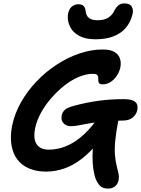

<svg xmlns="http://www.w3.org/2000/svg" viewBox="-20 -999 829 1129"><path d="M616 110Q585 110 568.5 94Q552 78 540 46Q534 26 529 -4.5Q524 -35 524 -80.5Q524 -126 531 -191L569 -176Q514 -106 461 -65.5Q408 -25 356 -7.5Q304 10 251 10Q195 10 152 -8Q109 -26 82.5 -60.5Q56 -95 47.5 -145.5Q39 -196 51 -259Q66 -332 104 -398.5Q142 -465 196 -521.5Q250 -578 315 -620Q380 -662 448.5 -685Q517 -708 583 -708Q629 -708 653 -693.5Q677 -679 685 -655.5Q693 -632 688 -604Q682 -576 666.5 -553Q651 -530 629.5 -516.5Q608 -503 584 -503Q568 -503 563 -509.5Q558 -516 558 -525.5Q558 -535 557.5 -544Q557 -553 550.5 -559Q544 -565 526 -565Q487 -565 443 -546.5Q399 -528 357.5 -495Q316 -462 280.5 -421Q245 -380 220.5 -335Q196 -290 187 -247Q174 -183 195.5 -151Q217 -119 266 -119Q314 -119 361 -136.5Q408 -154 453.5 -191Q499 -228 543 -287Q565 -313 587.5 -322.5Q610 -332 640 -332Q662 -332 671 -322.5Q680 -313 676 -292Q663 -224 658 -175Q653 -126 656 -88Q659 -50 668 -15Q674 7 676.5 20Q679 33 679 42Q679 51 677 62Q672 85 655.5 97.5Q639 110 616 110ZM398 -257Q369 -257 353 -275Q337 -293 343 -321Q347 -341 363 -354.5Q379 -368 419 -378Q486 -396 556.5 -406Q627 -416 705 -416Q745 -416 763.5 -407Q782 -398 786.5 -383.5Q791 -369 787 -351Q782 -326 760.5 -308Q739 -290 701 -290Q637 -290 588.5 -285Q540 -280 504.5 -273.5Q469 -267 443 -262Q417 -257 398 -257ZM541 -768Q482 -768 445 -788.5Q408 -809 392 -841.5Q376 -874 379 -910Q383 -943 400.5 -958.5Q418 -974 441 -974Q461 -974 471.5 -964Q482 -954 484 -931Q487 -906 503.5 -893Q520 -880 554 -880Q590 -880 613 -893Q636 -906 649 -930Q662 -956 676 -967.5Q690 -979 711 -979Q744 -979 755.5 -958.5Q767 -938 757 -907Q746 -866 719 -834.5Q692 -803 647.5 -785.5Q603 -768 541 -768Z"/></svg>

Font: Shantell Sans SemiBold
Style: Italic
Weight: 600
Italic angle: -11°
Designer: Stephen Nixon, Anya Danilova, Shantell Martin
Foundry: Arrow Type
Version: Version 1.011;[c5ecc13dd]